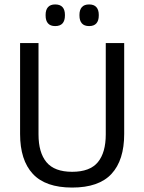

<svg xmlns="http://www.w3.org/2000/svg" viewBox="-20 -833 650 865"><path d="M305 12Q185 12 127.8 -49.8Q70.5 -111.5 70.5 -229.5V-639H153.5V-227.5Q153.5 -145.5 189.5 -102.2Q225.5 -59 305 -59Q385 -59 420.8 -102.2Q456.5 -145.5 456.5 -227.5V-639H539.5V-229.5Q539.5 -111.5 482.5 -49.8Q425.5 12 305 12ZM228.5 -715.5Q207 -715.5 196.2 -727.8Q185.5 -740 185.5 -763V-766.5Q185.5 -788.5 196.2 -800.8Q207 -813 228.5 -813Q251 -813 261.8 -800.8Q272.5 -788.5 272.5 -766.5V-763Q272.5 -740 261.8 -727.8Q251 -715.5 228.5 -715.5ZM381.5 -715.5Q359.5 -715.5 348.8 -727.8Q338 -740 338 -763V-766.5Q338 -788.5 348.8 -800.8Q359.5 -813 381.5 -813Q403.5 -813 414.2 -800.8Q425 -788.5 425 -766.5V-763Q425 -740 414.2 -727.8Q403.5 -715.5 381.5 -715.5Z"/></svg>

Font: Anek Devanagari Medium
Style: Regular
Weight: 400
Version: Version 1.003